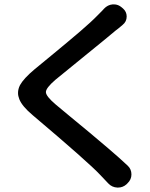

<svg xmlns="http://www.w3.org/2000/svg" viewBox="-20 -805 677 868"><path d="M450.2 -765.6Q466.8 -783.2 489.3 -785.2Q492.2 -785.2 495.1 -785.2Q514.6 -785.2 530.3 -771.5L536.1 -766.6Q552.7 -752 552.7 -730.5Q552.7 -707 534.2 -692.4Q512.7 -673.8 502.9 -667Q469.7 -638.7 367.2 -555.7Q264.6 -472.7 230.5 -444.3Q187.5 -407.2 187.5 -388.7Q187.5 -370.1 232.4 -332Q241.2 -324.2 296.4 -278.8Q351.6 -233.4 386.2 -204.6Q420.9 -175.8 471.7 -132.3Q522.5 -88.9 557.6 -55.7Q574.2 -40 574.2 -16.6Q574.2 6.8 556.6 23.4L551.8 28.3Q535.2 43 513.7 43Q511.7 43 510.7 43Q486.3 42 469.7 24.4Q440.4 -6.8 433.6 -13.7Q380.9 -70.3 127.9 -284.2Q80.1 -324.2 67.4 -356.4Q61.5 -371.1 61.5 -384.8Q61.5 -402.3 70.3 -419.9Q86.9 -450.2 135.7 -491.2Q152.3 -504.9 221.7 -562Q291 -619.1 341.8 -662.6Q392.6 -706.1 421.9 -736.3Q450.2 -764.6 450.2 -765.6Z"/></svg>

Font: Gen Jyuu Gothic P Medium
Style: Regular
Weight: 500
Designer: [Source Han Sans]
Ryoko NISHIZUKA  (kana & ideographs); Paul D. Hunt (Latin, Greek & Cyrillic); Wenlong ZHANG  (bopomofo
Version: Version 1.002.20150607